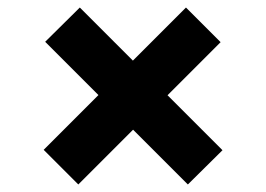

<svg xmlns="http://www.w3.org/2000/svg" viewBox="-20 -613 707 510"><path d="M192 -593 571 -214 479 -123 100 -502ZM96 -215 474 -593 566 -501 188 -123Z"/></svg>

Font: Parkinsans SemiBold
Style: Regular
Weight: 600
Designer: Red Stone, Indian Type Foundry
Foundry: Indian Type Foundry
Version: Version 1.000